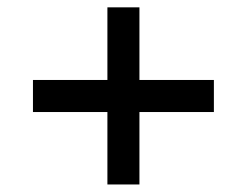

<svg xmlns="http://www.w3.org/2000/svg" viewBox="-20 -528 662 515"><path d="M68.4 -313.5H268.1V-508.3H354V-313.5H553.7V-227.5H354V-33.2H268.1V-227.5H68.4Z"/></svg>

Font: Anta
Style: Regular
Weight: 400
Designer: Sergej Lebedev
Foundry: Sergej Lebedev
Version: Version 1.000; ttfautohint (v1.8.4.7-5d5b)